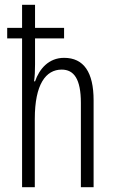

<svg xmlns="http://www.w3.org/2000/svg" viewBox="-20 -780 476 800"><path d="M126 -760H72V-664H10V-620H72V0H125V-285C125 -429 171 -490 237 -490C288 -490 317 -451 317 -351V0H370V-362C370 -479 329 -539 247 -539C183 -539 144 -493 126 -441H122C125 -464 126 -484 126 -511V-620H247V-664H126Z"/></svg>

Font: Noto Sans Khmer UI ExtraCondensed Light
Style: Regular
Weight: 300
Width: 2
Designer: Danh Hong and the Monotype Design Team
Foundry: Monotype Imaging Inc.
Version: Version 2.002